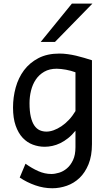

<svg xmlns="http://www.w3.org/2000/svg" viewBox="-20 -801 589 1051"><path d="M393.1 -405.3Q381.3 -409.7 368.2 -413.3Q355 -417 341.3 -419.4Q327.6 -421.9 314.7 -423.3Q301.8 -424.8 290.5 -424.8Q250.5 -424.8 222.2 -408.4Q193.8 -392.1 176 -365.5Q158.2 -338.9 149.9 -305.2Q141.6 -271.5 141.6 -236.8Q141.6 -191.4 148.7 -161.4Q155.8 -131.3 168.2 -113.5Q180.7 -95.7 197.5 -88.1Q214.4 -80.6 234.4 -80.6Q252.9 -80.6 273.9 -88.1Q294.9 -95.7 316.2 -109.9Q337.4 -124 357.2 -145Q377 -166 393.1 -192.9ZM483.4 -12.2Q483.4 52.2 464.6 98.1Q445.8 144 415.3 173.1Q384.8 202.1 345.7 215.8Q306.6 229.5 266.1 229.5Q219.2 229.5 173.1 213.4Q127 197.3 87.9 170.9L119.6 95.2Q154.3 120.1 189.5 135.7Q224.6 151.4 261.2 151.4Q280.3 151.4 303.2 144.5Q326.2 137.7 346.2 120.8Q366.2 104 379.6 75.7Q393.1 47.4 393.1 4.9V-85.4Q374 -61.5 352.8 -44.7Q331.5 -27.8 309.8 -17.3Q288.1 -6.8 266.4 -2.2Q244.6 2.4 224.6 2.4Q190.9 2.4 159.7 -9.3Q128.4 -21 104.2 -46.6Q80.1 -72.3 65.7 -113.3Q51.3 -154.3 51.3 -212.4Q51.3 -268.6 65.9 -321.8Q80.6 -375 111.3 -416.3Q142.1 -457.5 190.2 -482.7Q238.3 -507.8 305.2 -507.8Q327.1 -507.8 350.3 -504.6Q373.5 -501.5 396.5 -496.1Q419.4 -490.7 441.4 -484.1Q463.4 -477.5 483.4 -471.2ZM485.8 -781.2 280.8 -571.3H202.6L373.5 -781.2Z"/></svg>

Font: Andika
Style: Regular
Weight: 400
Designer: Victor Gaultney, Annie Olsen, Julie Remington, Don Collingsworth, Eric Hays
Foundry: SIL International
Version: Version 1.001